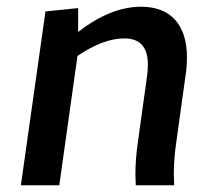

<svg xmlns="http://www.w3.org/2000/svg" viewBox="-20 -550 621 570"><path d="M497 0 496 -34Q496 -78 504 -133L531 -327Q535 -352 535 -379Q535 -452 500 -491Q465 -530 399 -530Q308 -530 212 -455V-526L115 -516L42 0H156L210 -384Q287 -436 349 -436Q419 -436 419 -358Q419 -341 416 -320L390 -133Q382 -78 382 -34L383 0Z"/></svg>

Font: Brisa Sans Medium
Style: Italic
Weight: 600
Italic angle: -8°
Designer: Dalton Maag Ltd
Foundry: Dalton Maag Ltd
Version: Version 1.101;July 10, 2019;FontCreator 11.5.0.2425 64-bit